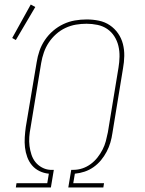

<svg xmlns="http://www.w3.org/2000/svg" viewBox="-20 -829 640 849"><path d="M50 0 53 -19H189L196 -61Q174 -63 154.5 -72.5Q135 -82 121.5 -98Q108 -114 100.5 -134.5Q93 -155 90.5 -177Q88 -199 89.5 -222Q91 -245 94 -267L142 -553Q146 -579 154.5 -604Q163 -629 178.5 -652Q194 -675 215 -693Q236 -711 260.5 -722.5Q285 -734 311 -738.5Q337 -743 363 -743Q363 -743 363.5 -743Q364 -743 364 -743Q391 -743 417.5 -737.5Q444 -732 465.5 -717.5Q487 -703 502 -681.5Q517 -660 523.5 -634.5Q530 -609 529.5 -581.5Q529 -554 524 -527L477 -240Q474 -219 468 -198.5Q462 -178 451.5 -158Q441 -138 426.5 -120.5Q412 -103 393.5 -90Q375 -77 354 -70Q333 -63 311 -61L304 -19H440L437 0H282L295 -78H305Q325 -78 344.5 -84.5Q364 -91 381 -103.5Q398 -116 411 -132.5Q424 -149 433.5 -167.5Q443 -186 448 -205Q453 -224 457 -244L504 -530Q508 -554 508.5 -578.5Q509 -603 503.5 -626Q498 -649 485.5 -668.5Q473 -688 454 -701Q435 -714 411 -719Q387 -724 363 -724Q339 -724 315.5 -720Q292 -716 269.5 -705.5Q247 -695 228 -678Q209 -661 195.5 -640.5Q182 -620 174 -597Q166 -574 162 -550L115 -264Q111 -244 109.5 -223.5Q108 -203 110.5 -183.5Q113 -164 119 -145.5Q125 -127 136.5 -112.5Q148 -98 165.5 -88.5Q183 -79 202 -78H218L205 0ZM50 -652 34 -661 116 -809 136 -798Z"/></svg>

Font: Iosevka Slab ThExObl
Style: Regular
Weight: 100
Width: 7
Italic angle: -9°
Monospace: yes
Designer: Belleve Invis
Foundry: Belleve Invis
Version: Version 11.1.1; ttfautohint (v1.8.3)